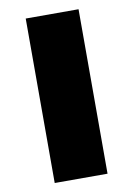

<svg xmlns="http://www.w3.org/2000/svg" viewBox="-80 -740 549 791"><g transform="rotate(-10 194.5 -344.0)"><path d="M305 -688V0H84V-688Z"/></g></svg>

Font: Archicoco
Style: Regular
Weight: 400
Designer: Hector Gatti
Foundry: Hector Gatti
Version: 1.002